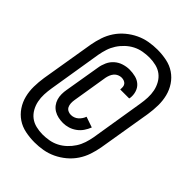

<svg xmlns="http://www.w3.org/2000/svg" viewBox="-218 -808 936 936"><g transform="rotate(45 250.0 -340.0)"><path d="M198 32Q165 32 133.5 25.5Q102 19 77 2Q52 -15 35 -40.5Q18 -66 10.5 -96Q3 -126 3.5 -158Q4 -190 9 -223L55 -500Q60 -528 69.5 -556.5Q79 -585 96 -610.5Q113 -636 137 -656Q161 -676 188.5 -689Q216 -702 245 -707Q274 -712 302 -712Q335 -712 366.5 -705.5Q398 -699 423 -682Q448 -665 465 -639.5Q482 -614 489.5 -584Q497 -554 496.5 -522Q496 -490 491 -457L445 -180Q440 -152 430.5 -123.5Q421 -95 404 -69.5Q387 -44 363 -24Q339 -4 311.5 9Q284 22 255 27Q226 32 198 32ZM198 -23Q220 -23 242.5 -27Q265 -31 285.5 -41.5Q306 -52 323.5 -68.5Q341 -85 353.5 -104.5Q366 -124 373 -145.5Q380 -167 384 -189L429 -466Q433 -490 434 -513.5Q435 -537 430.5 -559Q426 -581 415 -600.5Q404 -620 387 -633Q370 -646 347.5 -651.5Q325 -657 302 -657Q280 -657 257.5 -653Q235 -649 214.5 -638.5Q194 -628 176.5 -611.5Q159 -595 146.5 -575.5Q134 -556 127 -534.5Q120 -513 116 -491L71 -214Q67 -190 66 -166.5Q65 -143 69.5 -121Q74 -99 85 -79.5Q96 -60 113 -47Q130 -34 152.5 -28.5Q175 -23 198 -23ZM229 -133Q212 -133 196 -136.5Q180 -140 166.5 -148Q153 -156 143.5 -168.5Q134 -181 129.5 -196Q125 -211 125 -227.5Q125 -244 128 -260L159 -445Q162 -465 171 -485Q180 -505 196.5 -519.5Q213 -534 234 -540.5Q255 -547 275 -547Q296 -547 316 -542Q336 -537 350.5 -524Q365 -511 371 -491Q377 -471 374 -450Q373 -449 373 -448Q373 -447 373 -446H311Q311 -447 311 -447.5Q311 -448 311 -448Q312 -457 311 -465.5Q310 -474 305 -480Q300 -486 292 -489Q284 -492 275 -492Q265 -492 254.5 -487.5Q244 -483 237 -474.5Q230 -466 226 -456Q222 -446 220 -436L190 -252Q188 -240 188.5 -228.5Q189 -217 193.5 -207.5Q198 -198 207.5 -193Q217 -188 229 -188Q238 -188 248 -191.5Q258 -195 266 -202Q274 -209 280 -218Q286 -227 289 -236L344 -217Q337 -199 326 -183Q315 -167 299 -155.5Q283 -144 265 -138.5Q247 -133 229 -133Z"/></g></svg>

Font: Iosevka SS04 Semibold
Style: Italic
Weight: 600
Italic angle: -9°
Monospace: yes
Designer: Belleve Invis
Foundry: Belleve Invis
Version: Version 19.0.0; ttfautohint (v1.8.4)